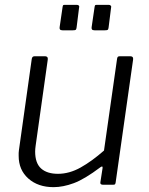

<svg xmlns="http://www.w3.org/2000/svg" viewBox="-20 -762 616 792"><path d="M201 10Q137 10 97 -25.5Q57 -61 57 -119Q57 -125 57 -131Q57 -137 58 -142L111 -519Q112 -525 115 -527.5Q118 -530 123 -530H166Q172 -530 175 -526.5Q178 -523 177 -516L127 -161Q126 -154 125.5 -148Q125 -142 125 -137Q125 -89 149.5 -67Q174 -45 219 -45Q266 -45 312.5 -71Q359 -97 409 -141L463 -520Q464 -526 466.5 -528Q469 -530 475 -530H517Q524 -530 527 -526.5Q530 -523 529 -516L457 -9Q456 -4 454.5 -2Q453 0 447 0H404Q399 0 396 -2.5Q393 -5 394 -10L403 -68Q404 -74 401.5 -75Q399 -76 394 -72Q329 -23 284.5 -6.5Q240 10 201 10ZM306 -729 296 -649Q295 -641 292.5 -639Q290 -637 280 -637H238Q230 -637 227.5 -640.5Q225 -644 226 -650L238 -732Q239 -739 240.5 -740.5Q242 -742 248 -742H297Q303 -742 305.5 -738.5Q308 -735 306 -729ZM438 -729 428 -649Q427 -641 424.5 -639Q422 -637 412 -637H370Q362 -637 359.5 -640.5Q357 -644 358 -650L370 -732Q371 -739 372.5 -740.5Q374 -742 380 -742H429Q434 -742 437 -738.5Q440 -735 438 -729Z"/></svg>

Font: Libre Franklin Thin Light
Style: Italic
Weight: 300
Italic angle: -8°
Version: Version 3.000